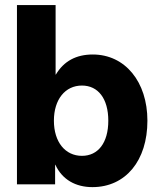

<svg xmlns="http://www.w3.org/2000/svg" viewBox="-20 -748 645 779"><path d="M355 11.2C489.7 11.2 578.1 -96.2 578.1 -258.3C578.1 -416.5 487.3 -526.9 356.4 -526.9C289.6 -526.9 239.3 -500.5 206.5 -445.3H205.6V-727.5H48.8V0H203.6V-79.6H204.6C232.4 -19 287.1 11.2 355 11.2ZM312.5 -115.7C244.6 -115.7 198.7 -171.9 198.7 -258.3C198.7 -344.7 244.6 -400.9 312.5 -400.9C377.9 -400.9 419.4 -348.1 419.4 -258.3C419.4 -168.5 377.9 -115.7 312.5 -115.7Z"/></svg>

Font: Raveo Display
Style: Bold
Weight: 700
Designer: Jakub Foglar, Rasmus Andersson (Inter)
Foundry: Jakubfoglar.com
Version: Version 1.100;Glyphs 3.2.3 (3260)